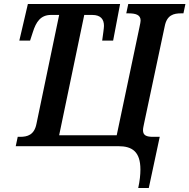

<svg xmlns="http://www.w3.org/2000/svg" viewBox="-20 -734 951 964"><path d="M674 210H727L782 -47H748C716 -47 698 -54 698 -80C698 -91 701 -101 704 -117L807 -602C818 -659 852 -667 890 -667H901L911 -714H624L614 -667H624C661 -667 686 -660 686 -631C686 -625 684 -615 680 -596L566 -55H277L403 -659H443C486 -659 502 -637 502 -604C502 -593 497 -560 493 -530H548L583 -714H120L77 -530H131L145 -573C161 -624 184 -659 236 -659H277L163 -112C152 -56 117 -47 81 -47H69L59 0H575C644 0 685 28 685 117C685 143 682 173 674 210Z"/></svg>

Font: Noto Serif Condensed SemiBold
Style: Italic
Weight: 600
Width: 3
Italic angle: -12°
Designer: Monotype Design Team
Foundry: Monotype Imaging Inc.
Version: Version 2.014